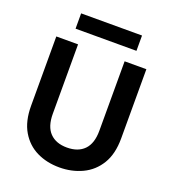

<svg xmlns="http://www.w3.org/2000/svg" viewBox="-157 -992 999 1120"><g transform="rotate(20 342.5 -432.0)"><path d="M340 12Q262 12 199.5 -18.5Q137 -49 100 -111.5Q63 -174 63 -270V-700H198V-269Q198 -190 236 -151Q274 -112 342 -112Q411 -112 449 -151Q487 -190 487 -269V-700H622V-270Q622 -174 584 -111.5Q546 -49 481.5 -18.5Q417 12 340 12ZM153 -781V-876H531V-781Z"/></g></svg>

Font: DM Sans
Style: Bold
Weight: 700
Designer: Colophon Foundry, Jonny Pinhorn
Foundry: Colophon Foundry
Version: Version 4.004; ttfautohint (v1.8.4.7-5d5b)